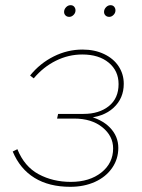

<svg xmlns="http://www.w3.org/2000/svg" viewBox="-20 -714 549 740"><path d="M29 -130 47 -139Q74 -72 129 -42.5Q184 -13 253 -13Q325 -13 370.5 -49Q416 -85 416 -142Q416 -190 374.5 -223.5Q333 -257 266 -257H200L204 -275H302Q362 -275 399.5 -305Q437 -335 437 -390Q437 -441 399 -472.5Q361 -504 297 -504Q244 -504 195.5 -480Q147 -456 110 -412L96 -423Q134 -470 187 -496.5Q240 -523 298 -523Q345 -523 381.5 -505.5Q418 -488 437.5 -458Q457 -428 457 -391Q457 -335 417.5 -298.5Q378 -262 309 -259L311 -269Q371 -256 403.5 -222.5Q436 -189 436 -144Q436 -101 412 -66.5Q388 -32 346 -13Q304 6 251 6Q169 6 113 -28.5Q57 -63 29 -130ZM227 -668Q227 -678 234.5 -686Q242 -694 252 -694Q261 -694 266 -688Q271 -682 271 -674Q271 -664 263.5 -656.5Q256 -649 247 -649Q238 -649 232.5 -654.5Q227 -660 227 -668ZM381 -668Q381 -678 388.5 -686Q396 -694 406 -694Q415 -694 420 -688Q425 -682 425 -674Q425 -664 417.5 -656.5Q410 -649 401 -649Q392 -649 386.5 -654.5Q381 -660 381 -668Z"/></svg>

Font: Fixel Italic Variable Display Thin
Style: Italic
Weight: 100
Italic angle: -10°
Designer: AlfaBravo + MacPaw
Foundry: Kyrylo Tkachov, Marchela Mozhyna, Serhii Makarenko, Maria Weinstein, Zakhar Kryvoshyya
Version: Version 1.210;Glyphs 3.2 (3217)